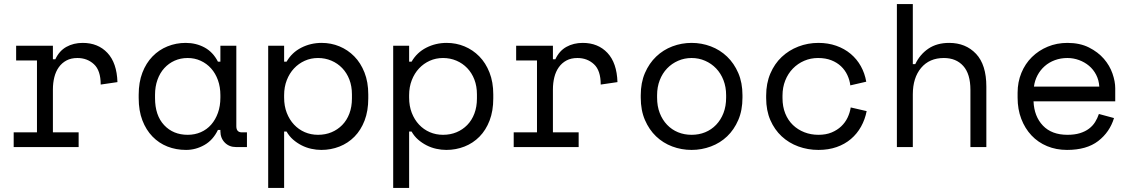

<svg xmlns="http://www.w3.org/2000/svg" viewBox="-20 -720 5548 940"><path d="M59 -496H239V-430H251Q270 -471 305 -490.5Q340 -510 385 -510Q460 -510 506 -461Q552 -412 555 -318L473 -306Q473 -375 440 -405.5Q407 -436 359 -436Q328 -436 305.5 -424Q283 -412 268 -391Q253 -370 246 -342Q239 -314 239 -282V-72H365V0H47V-72H161V-424H59Z M1059 -84H1047Q1023 -34 980.5 -10Q938 14 891 14Q842 14 800 -2.5Q758 -19 726.5 -51.5Q695 -84 677 -131Q659 -178 659 -240V-256Q659 -317 677 -364Q695 -411 726.5 -443.5Q758 -476 800 -493Q842 -510 889 -510Q940 -510 981.5 -487.5Q1023 -465 1047 -418H1059V-496H1137V-102Q1137 -72 1164 -72H1189V0H1136Q1102 0 1080.5 -22Q1059 -44 1059 -78ZM899 -60Q934 -60 963.5 -73Q993 -86 1014 -110Q1035 -134 1047 -167.5Q1059 -201 1059 -242V-254Q1059 -294 1047 -327.5Q1035 -361 1013.5 -385Q992 -409 962.5 -422.5Q933 -436 899 -436Q864 -436 835 -423Q806 -410 784.5 -386.5Q763 -363 751 -329.5Q739 -296 739 -256V-240Q739 -155 783.5 -107.5Q828 -60 899 -60Z M1371 200H1293V-496H1371V-418H1383Q1409 -463 1455 -486.5Q1501 -510 1555 -510Q1601 -510 1642 -493Q1683 -476 1714.5 -444Q1746 -412 1764.5 -365Q1783 -318 1783 -258V-238Q1783 -177 1765 -130Q1747 -83 1715.5 -51Q1684 -19 1642 -2.5Q1600 14 1553 14Q1529 14 1504 8.5Q1479 3 1456.5 -8.5Q1434 -20 1415 -36.5Q1396 -53 1383 -76H1371ZM1537 -60Q1573 -60 1603 -72.5Q1633 -85 1655.5 -108Q1678 -131 1690.5 -164Q1703 -197 1703 -238V-258Q1703 -298 1690.5 -330.5Q1678 -363 1655.5 -386.5Q1633 -410 1602.5 -423Q1572 -436 1537 -436Q1502 -436 1472 -422.5Q1442 -409 1419.5 -385Q1397 -361 1384 -327.5Q1371 -294 1371 -254V-242Q1371 -201 1384 -167.5Q1397 -134 1419.5 -110Q1442 -86 1472 -73Q1502 -60 1537 -60Z M1983 200H1905V-496H1983V-418H1995Q2021 -463 2067 -486.5Q2113 -510 2167 -510Q2213 -510 2254 -493Q2295 -476 2326.5 -444Q2358 -412 2376.5 -365Q2395 -318 2395 -258V-238Q2395 -177 2377 -130Q2359 -83 2327.5 -51Q2296 -19 2254 -2.5Q2212 14 2165 14Q2141 14 2116 8.5Q2091 3 2068.5 -8.5Q2046 -20 2027 -36.5Q2008 -53 1995 -76H1983ZM2149 -60Q2185 -60 2215 -72.5Q2245 -85 2267.5 -108Q2290 -131 2302.5 -164Q2315 -197 2315 -238V-258Q2315 -298 2302.5 -330.5Q2290 -363 2267.5 -386.5Q2245 -410 2214.5 -423Q2184 -436 2149 -436Q2114 -436 2084 -422.5Q2054 -409 2031.5 -385Q2009 -361 1996 -327.5Q1983 -294 1983 -254V-242Q1983 -201 1996 -167.5Q2009 -134 2031.5 -110Q2054 -86 2084 -73Q2114 -60 2149 -60Z M2507 -496H2687V-430H2699Q2718 -471 2753 -490.5Q2788 -510 2833 -510Q2908 -510 2954 -461Q3000 -412 3003 -318L2921 -306Q2921 -375 2888 -405.5Q2855 -436 2807 -436Q2776 -436 2753.5 -424Q2731 -412 2716 -391Q2701 -370 2694 -342Q2687 -314 2687 -282V-72H2813V0H2495V-72H2609V-424H2507Z M3615 -242Q3615 -180 3594.5 -132.5Q3574 -85 3540 -52.5Q3506 -20 3460.5 -3Q3415 14 3366 14Q3316 14 3271 -3Q3226 -20 3192 -52.5Q3158 -85 3137.5 -132.5Q3117 -180 3117 -242V-254Q3117 -315 3137.5 -362.5Q3158 -410 3192.5 -443Q3227 -476 3272 -493Q3317 -510 3366 -510Q3415 -510 3460 -493Q3505 -476 3539.5 -443Q3574 -410 3594.5 -362.5Q3615 -315 3615 -254ZM3366 -60Q3402 -60 3432.5 -72.5Q3463 -85 3486 -109Q3509 -133 3522 -166.5Q3535 -200 3535 -242V-254Q3535 -294 3522 -327.5Q3509 -361 3486 -385Q3463 -409 3432 -422.5Q3401 -436 3366 -436Q3331 -436 3300 -422.5Q3269 -409 3246 -385Q3223 -361 3210 -327.5Q3197 -294 3197 -254V-242Q3197 -200 3210 -166.5Q3223 -133 3246 -109Q3269 -85 3299.5 -72.5Q3330 -60 3366 -60Z M4223 -176Q4215 -135 4195.5 -100Q4176 -65 4146 -39.5Q4116 -14 4076 0Q4036 14 3987 14Q3935 14 3888.5 -3Q3842 -20 3807 -52.5Q3772 -85 3751.5 -132Q3731 -179 3731 -240V-252Q3731 -312 3751.5 -360Q3772 -408 3807 -441Q3842 -474 3888.5 -492Q3935 -510 3987 -510Q4034 -510 4074 -496Q4114 -482 4144.5 -456.5Q4175 -431 4194.5 -396Q4214 -361 4221 -320L4143 -302Q4140 -328 4128.5 -352.5Q4117 -377 4097.5 -395.5Q4078 -414 4050 -425Q4022 -436 3985 -436Q3949 -436 3917.5 -422.5Q3886 -409 3862 -384.5Q3838 -360 3824.5 -326Q3811 -292 3811 -252V-240Q3811 -198 3824.5 -164.5Q3838 -131 3862 -108Q3886 -85 3918 -72.5Q3950 -60 3987 -60Q4024 -60 4051.5 -71.5Q4079 -83 4098.5 -101.5Q4118 -120 4129.5 -144Q4141 -168 4145 -194Z M4449 0H4371V-700H4449V-406H4461Q4484 -454 4525.5 -482Q4567 -510 4627 -510Q4708 -510 4758.5 -456.5Q4809 -403 4809 -296V0H4731V-280Q4731 -358 4696 -397Q4661 -436 4601 -436Q4530 -436 4489.5 -387.5Q4449 -339 4449 -258Z M5040 -224Q5043 -150 5086 -105Q5129 -60 5206 -60Q5241 -60 5267 -68Q5293 -76 5311.5 -90Q5330 -104 5341.5 -122.5Q5353 -141 5360 -162L5434 -142Q5413 -73 5356.5 -29.5Q5300 14 5204 14Q5151 14 5106.5 -4.5Q5062 -23 5030 -57Q4998 -91 4980 -138Q4962 -185 4962 -242V-266Q4962 -318 4980.5 -363Q4999 -408 5032 -440.5Q5065 -473 5109.5 -491.5Q5154 -510 5206 -510Q5267 -510 5311.5 -487.5Q5356 -465 5384.5 -432Q5413 -399 5426.5 -360Q5440 -321 5440 -288V-224ZM5206 -436Q5173 -436 5144.5 -425.5Q5116 -415 5094.5 -396Q5073 -377 5059.5 -351.5Q5046 -326 5042 -296H5362Q5360 -328 5346.5 -354Q5333 -380 5311.5 -398Q5290 -416 5262.5 -426Q5235 -436 5206 -436Z"/></svg>

Font: Space Mono
Style: Regular
Weight: 400
Monospace: yes
Designer: Colophon Foundry / Benjamin Critton
Foundry: Colophon Foundry
Version: Version 1.000;PS 1.003;hotconv 1.0.81;makeotf.lib2.5.63406